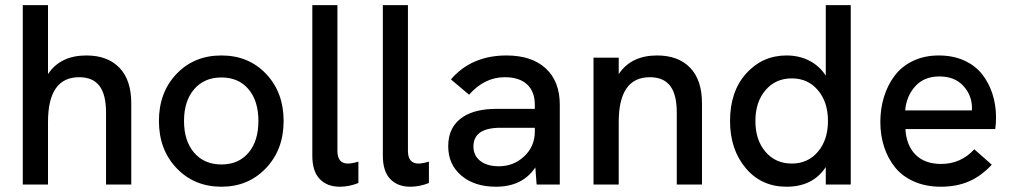

<svg xmlns="http://www.w3.org/2000/svg" viewBox="-20 -717 3936 746"><path d="M68.5 0V-697H166.5V-429Q214.5 -501.5 315.5 -501.5Q398 -501.5 444 -453.8Q490 -406 490 -316V0H392V-280Q392 -350 366.2 -383.5Q340.5 -417 287.5 -417Q166.5 -417 166.5 -243V0Z M840.5 8.5Q735 8.5 666.2 -63.5Q597.5 -135.5 597.5 -247Q597.5 -358 665.8 -429.8Q734 -501.5 840.5 -501.5Q946 -501.5 1014 -429.8Q1082 -358 1082 -247Q1082 -136 1013.5 -63.8Q945 8.5 840.5 8.5ZM840.5 -78Q907 -78 945.5 -123.5Q984 -169 984 -247Q984 -325 945.5 -370.5Q907 -416 840.5 -416Q773.5 -416 734.2 -370.2Q695 -324.5 695 -247Q695 -169.5 734.2 -123.8Q773.5 -78 840.5 -78Z M1300 8.5Q1251 8.5 1222.2 -21.5Q1193.5 -51.5 1193.5 -112V-697H1291V-131Q1291 -81.5 1332 -81.5Q1347.5 -81.5 1372.5 -89V-6Q1337 8.5 1300 8.5Z M1574 8.5Q1525 8.5 1496.2 -21.5Q1467.5 -51.5 1467.5 -112V-697H1565V-131Q1565 -81.5 1606 -81.5Q1621.5 -81.5 1646.5 -89V-6Q1611 8.5 1574 8.5Z M2065 0 2060 -66.5Q2010 8.5 1907 8.5Q1823.5 8.5 1772.5 -34.8Q1721.5 -78 1721.5 -149Q1721.5 -227.5 1782.5 -265Q1829.5 -294 1909 -294H2058V-310Q2058 -361 2028 -389Q1998 -417 1941 -417Q1862.5 -417 1802.5 -349L1732 -408.5Q1812 -501.5 1948 -501.5Q2046 -501.5 2100.5 -451.2Q2155 -401 2155 -310V0ZM1918 -71Q1976 -71 2017 -109.8Q2058 -148.5 2058 -206V-220.5H1923Q1872 -220.5 1845 -202Q1819.5 -183.5 1819.5 -148Q1819.5 -112.5 1846 -91.8Q1872.5 -71 1918 -71Z M2286 0V-493H2384V-429Q2432 -501.5 2533 -501.5Q2615.5 -501.5 2661.5 -453.8Q2707.5 -406 2707.5 -316V0H2609.5V-280Q2609.5 -350 2583.8 -383.5Q2558 -417 2505 -417Q2384 -417 2384 -243V0Z M3036 8.5Q2938 8.5 2877.2 -64Q2816.5 -136.5 2816.5 -247Q2816.5 -362 2879.5 -431.8Q2942.5 -501.5 3036 -501.5Q3085.5 -501.5 3125 -481Q3164.5 -460.5 3188.5 -423V-697H3285.5V0H3188.5V-68Q3138.5 8.5 3036 8.5ZM2915 -247Q2915 -173 2954.2 -127.2Q2993.5 -81.5 3056.5 -81.5Q3119 -81.5 3158 -127.5Q3197 -173.5 3197 -247Q3197 -320.5 3158 -366.5Q3119 -412.5 3056.5 -412.5Q2993.5 -412.5 2954.2 -366.5Q2915 -320.5 2915 -247Z M3635.5 8.5Q3577 8.5 3531.2 -11.8Q3485.5 -32 3457.5 -67Q3429.5 -102 3415 -146.8Q3400.5 -191.5 3400.5 -243Q3400.5 -294.5 3414.5 -340.2Q3428.5 -386 3455.8 -422.5Q3483 -459 3527.2 -480.2Q3571.5 -501.5 3627.5 -501.5Q3683 -501.5 3726.5 -481.8Q3770 -462 3796.2 -428.2Q3822.5 -394.5 3836.2 -351.8Q3850 -309 3850 -260.5Q3850 -239 3847 -215.5H3498Q3501.5 -151.5 3537.5 -115.8Q3573.5 -80 3636.5 -80Q3713.5 -80 3765.5 -137L3833.5 -77Q3792.5 -33 3744.8 -12.2Q3697 8.5 3635.5 8.5ZM3497 -288H3756L3756.5 -297Q3756.5 -347 3722.8 -383.5Q3689 -420 3630 -420Q3571 -420 3536.5 -382.2Q3502 -344.5 3497 -288Z"/></svg>

Font: HK Grotesk Medium
Style: Regular
Weight: 500
Designer: Alfredo Marco Pradil
Foundry: Hanken Design Co.
Version: Version 3.001;FEAKit 1.0